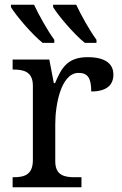

<svg xmlns="http://www.w3.org/2000/svg" viewBox="-20 -786 511 806"><path d="M336 -606H385V-619C357 -657 321 -721 300 -766H203V-756C224 -721 291 -642 336 -606ZM159 -606H208V-619C180 -657 144 -721 123 -766H26V-756C47 -721 114 -642 159 -606ZM33 0H322V-42H294C250 -42 212 -50 212 -109V-266C212 -343 235 -480 310 -480C349 -480 363 -457 363 -402C430 -402 456 -431 456 -473C456 -519 421 -546 348 -546C260 -546 237 -497 211 -437H206L187 -536H33V-494H36C80 -494 118 -485 118 -426V-114C118 -51 81 -42 36 -42H33Z"/></svg>

Font: Noto Serif
Style: Regular
Weight: 400
Designer: Monotype Design Team
Foundry: Monotype Imaging Inc.
Version: Version 2.015